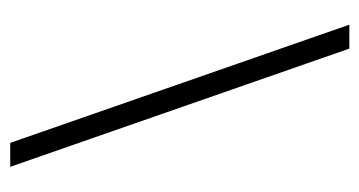

<svg xmlns="http://www.w3.org/2000/svg" viewBox="-188 -522 720 385"><g transform="rotate(-90 172.5 -330.0)"><path d="M30 -670H78L315 10H267Z"/></g></svg>

Font: FFF_NEPSZA-BADSAG Bold
Style: Regular
Weight: 700
Designer: bBox Type GmbH
Foundry: bBox Type GmbH
Version: Version 0.002